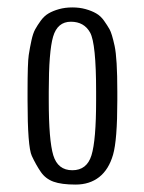

<svg xmlns="http://www.w3.org/2000/svg" viewBox="-20 -873 389 517"><path d="M111.3 -626.5V-602.5Q111.3 -495.1 123.5 -454.8Q135.7 -414.6 174.8 -414.6Q213.9 -414.6 226.3 -454.8Q238.8 -495.1 238.8 -602.5V-626.5Q238.8 -755.9 222.7 -785.2Q206.5 -814.5 170.9 -814.5Q134.8 -814.5 123 -774.4Q111.3 -734.4 111.3 -626.5ZM54.2 -602.5V-626.5Q54.2 -704.6 57.4 -724.9Q60.5 -745.1 64.7 -764.2Q68.8 -783.2 74.7 -793.9Q80.6 -804.7 89.8 -817.4Q99.1 -830.1 110.8 -836.9Q122.6 -843.8 138.9 -848.4Q155.3 -853 174.8 -853Q194.3 -853 210.7 -848.4Q227.1 -843.8 239 -836.9Q251 -830.1 260 -817.4Q269 -804.7 275.1 -793.9Q281.2 -783.2 288.6 -749.5Q295.9 -715.8 295.9 -626.5V-602.5Q295.9 -496.1 284.4 -456.3Q272.9 -416.5 247.1 -396.2Q221.2 -376 183.6 -376Q145.5 -376 124 -383.8Q102.5 -391.6 89.8 -410.2Q77.1 -428.7 65.7 -453.1Q54.2 -477.5 54.2 -602.5Z"/></svg>

Font: Oswald-Light
Style: Light
Weight: 300
Designer: vernon adams
Foundry: vernon adams
Version: Version ; ttfautohint (v0.92.18-e454-dirty) -l 8 -r 50 -G 20